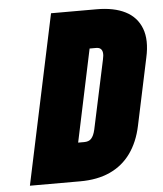

<svg xmlns="http://www.w3.org/2000/svg" viewBox="-51 -747 675 793"><g transform="rotate(-5 286.5 -351.0)"><path d="M379 -702H190L41 0H250Q321 0 373.5 -24Q426 -48 459.5 -94.5Q493 -141 507 -207L566 -485Q582 -557 563.5 -605.5Q545 -654 498 -678Q451 -702 379 -702ZM280 -160H255L336 -543H363Q375 -543 381.5 -537.5Q388 -532 389.5 -521Q391 -510 387 -493L326 -208Q323 -195 319 -186Q315 -177 309.5 -171Q304 -165 296.5 -162.5Q289 -160 280 -160Z"/></g></svg>

Font: Advent Pro Black
Style: Italic
Weight: 900
Italic angle: -12°
Version: Version 3.000